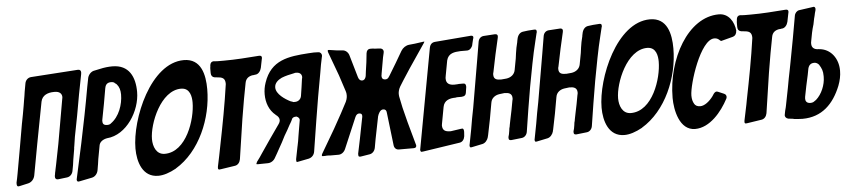

<svg xmlns="http://www.w3.org/2000/svg" viewBox="-44 -1014 5644 1279"><g transform="rotate(-5 2778.0 -375.0)"><path d="M518 -721C519 -724 519 -727 519 -730C519 -740 514 -749 502 -749H496L183 -728C162 -726 145 -710 142 -685C139 -668 136 -652 133 -635C131 -616 127 -597 124 -579C122 -567 120 -554 118 -542C111 -504 105 -465 97 -428V-429C78 -317 58 -206 38 -94C34 -75 31 -54 26 -35V-26C26 -16 30 -10 36 -10C37 -10 40 -10 44 -11L102 -24C125 -29 143 -48 148 -74C165 -167 202 -370 239 -559C248 -602 287 -616 327 -616H333C365 -616 380 -599 380 -577C380 -573 379 -569 378 -564V-565C368 -509 358 -450 350 -405C335 -314 318 -223 299 -132C296 -121 294 -110 292 -99C292 -97 291 -95 291 -93L288 -80C288 -78 288 -76 287 -74C287 -70 286 -66 284 -60L285 -62C284 -59 284 -56 284 -53C284 -42 289 -34 301 -34H305C324 -36 344 -39 363 -41C386 -43 402 -62 405 -86C410 -108 413 -131 416 -154L419 -172C422 -191 425 -211 429 -231L428 -230L431 -247C434 -266 437 -286 440 -306C459 -399 476 -492 492 -585C502 -634 511 -683 518 -719Z M529 -25C550 -29 567 -48 571 -72L577 -108V-107C580 -131 584 -157 590 -186L599 -235C603 -258 625 -273 652 -278C785 -288 879 -443 879 -568C879 -668 841 -752 729 -752C703 -752 675 -749 645 -742L602 -733C582 -727 564 -707 561 -681L551 -630C531 -515 502 -369 479 -261L429 -31C428 -25 427 -22 427 -21C427 -13 431 -7 437 -7C440 -7 443 -8 445 -8ZM652 -509 670 -612V-611C674 -636 687 -648 712 -648C723 -648 732 -645 737 -639L733 -641C742 -636 748 -631 751 -627L749 -629C764 -612 771 -589 771 -560C771 -495 744 -413 685 -373L688 -375C682 -369 673 -366 662 -366C632 -366 631 -382 631 -399L632 -402V-404Z M1346 -546C1346 -642 1323 -752 1207 -752C984 -752 835 -390 835 -193C835 -104 866 1 971 1C1006 1 1047 -12 1092 -37H1091C1255 -135 1346 -352 1346 -546ZM1027 -141C970 -141 950 -197 950 -246C950 -348 1035 -564 1172 -564C1233 -564 1241 -503 1241 -466C1241 -354 1172 -141 1027 -141Z M1486 -21C1505 -24 1518 -40 1522 -61C1535 -150 1548 -239 1562 -328C1569 -371 1576 -413 1584 -458L1604 -564C1609 -592 1626 -607 1656 -612L1655 -611C1656 -611 1657 -611 1658 -612H1664C1665 -613 1666 -613 1667 -613C1669 -613 1670 -613 1674 -614H1676C1694 -616 1709 -634 1714 -656L1726 -716C1727 -717 1727 -720 1727 -724C1727 -735 1719 -737 1709 -737C1630 -731 1552 -725 1472 -725H1445C1435 -725 1425 -725 1415 -726L1403 -727C1389 -726 1382 -717 1380 -702C1380 -697 1380 -691 1378 -687L1379 -689C1379 -687 1378 -684 1378 -681V-650C1378 -632 1388 -622 1401 -620L1428 -617C1464 -614 1472 -597 1472 -569C1453 -434 1427 -299 1400 -164C1396 -142 1392 -120 1387 -98L1372 -26C1371 -22 1371 -19 1371 -16C1371 -8 1374 -6 1380 -5L1385 -6H1388Z M1895 -29C1895 -26 1895 -23 1895 -21C1895 -14 1897 -10 1899 -10C1901 -10 1903 -10 1906 -11L1982 -26H1981C2000 -31 2015 -46 2019 -69L2051 -271C2068 -377 2086 -484 2106 -590C2111 -625 2118 -659 2125 -691C2126 -695 2127 -698 2127 -702C2127 -713 2120 -725 2105 -726C2095 -727 2085 -727 2075 -727C2063 -727 2051 -726 2038 -725C1904 -716 1786 -702 1737 -555C1728 -529 1724 -504 1724 -478C1724 -423 1742 -370 1786 -335L1784 -336C1801 -325 1809 -312 1809 -299C1809 -291 1806 -282 1799 -272C1755 -210 1713 -149 1671 -87C1664 -76 1648 -52 1633 -33H1634C1630 -28 1629 -23 1629 -20C1629 -19 1631 -18 1638 -18L1705 -19C1726 -19 1746 -32 1756 -52C1761 -61 1766 -70 1771 -78C1777 -89 1782 -99 1787 -107C1803 -134 1818 -163 1832 -191C1848 -217 1861 -241 1872 -262C1877 -270 1881 -276 1884 -283V-282L1890 -295C1893 -306 1903 -312 1922 -312C1936 -306 1942 -298 1942 -288C1938 -267 1934 -240 1929 -211C1928 -201 1926 -191 1924 -181C1921 -159 1917 -136 1912 -114V-115ZM1932 -601C1936 -603 1940 -603 1945 -603C1969 -603 1983 -591 1983 -570C1983 -567 1982 -563 1981 -559V-562C1976 -523 1970 -484 1964 -446C1960 -422 1940 -410 1922 -410H1909L1906 -412L1891 -417C1857 -434 1798 -472 1798 -517C1798 -547 1822 -566 1847 -578C1874 -589 1903 -595 1932 -601Z M2616 -382V-381C2615 -388 2614 -395 2614 -402C2614 -411 2616 -431 2628 -451C2636 -463 2643 -476 2651 -488L2701 -565L2810 -726C2813 -731 2815 -735 2815 -738C2815 -737 2815 -736 2814 -735H2808C2789 -733 2770 -730 2751 -727L2712 -723C2690 -721 2669 -707 2657 -687C2642 -661 2627 -636 2612 -610L2560 -524V-525C2554 -513 2546 -507 2535 -507C2528 -507 2510 -507 2510 -531C2510 -534 2510 -538 2512 -542L2511 -541C2518 -579 2525 -617 2531 -655L2538 -685C2538 -686 2538 -687 2538 -687L2539 -692C2539 -705 2531 -713 2518 -715H2515C2510 -715 2505 -716 2502 -716L2481 -717C2473 -719 2466 -719 2459 -719H2449C2437 -719 2426 -709 2424 -691C2421 -652 2415 -612 2409 -572C2408 -562 2406 -551 2405 -540C2401 -522 2392 -513 2379 -513C2367 -513 2358 -521 2353 -537L2310 -685C2305 -706 2288 -722 2269 -724L2232 -727L2177 -735C2175 -735 2173 -735 2171 -735C2168 -735 2168 -732 2168 -729C2168 -726 2168 -722 2170 -718C2189 -666 2208 -614 2228 -561L2264 -451C2267 -443 2268 -434 2268 -425C2268 -419 2268 -402 2258 -381L2219 -307L2164 -208L2072 -51C2069 -46 2068 -42 2068 -38C2068 -37 2068 -34 2075 -34H2078C2088 -34 2094 -34 2099 -35C2102 -35 2105 -35 2107 -35C2112 -35 2117 -35 2122 -34H2179C2198 -34 2216 -47 2225 -67L2313 -274C2319 -288 2328 -296 2339 -296C2353 -296 2359 -290 2359 -279C2359 -276 2359 -271 2357 -263V-264L2330 -126L2310 -30C2310 -27 2310 -24 2310 -21C2310 -9 2315 -9 2325 -9L2386 -19C2405 -22 2420 -38 2424 -60C2427 -78 2431 -97 2434 -116L2464 -266C2469 -283 2481 -309 2501 -309C2516 -309 2523 -301 2524 -286C2532 -213 2541 -139 2550 -66C2552 -46 2565 -34 2583 -34H2683C2696 -34 2700 -42 2700 -49C2700 -53 2699 -56 2698 -59L2656 -211L2631 -310Z M2991 -44C3009 -47 3021 -63 3024 -84L3026 -113C3026 -126 3024 -136 3014 -136L3009 -135H3006L2938 -125C2904 -125 2882 -132 2882 -170L2883 -174V-176L2904 -290C2912 -334 2949 -345 2988 -345C2992 -346 2997 -347 3003 -347H3028C3030 -347 3032 -347 3035 -348C3050 -349 3058 -357 3060 -371L3066 -410C3066 -425 3062 -434 3049 -434H3019C3016 -434 3014 -434 3011 -433L2988 -432C2956 -432 2934 -444 2934 -476C2934 -482 2934 -487 2936 -491L2935 -489C2942 -525 2949 -561 2955 -597C2967 -645 3008 -649 3048 -651H3094C3111 -652 3125 -666 3131 -686H3130C3133 -699 3136 -711 3139 -723L3140 -726V-725C3141 -729 3142 -732 3142 -736C3142 -745 3134 -747 3126 -747L2883 -727H2884C2863 -725 2851 -712 2847 -689C2806 -469 2765 -247 2725 -26C2724 -25 2724 -22 2724 -18C2724 -10 2727 -6 2733 -5L2738 -6H2741Z M3141 -22C3159 -26 3175 -44 3181 -67L3180 -66L3183 -77C3190 -112 3197 -146 3204 -181L3224 -293V-292C3228 -319 3251 -339 3283 -343L3315 -347C3344 -347 3367 -341 3367 -308C3367 -303 3366 -298 3365 -294V-296C3358 -253 3349 -211 3340 -168C3338 -156 3335 -145 3333 -133C3332 -126 3331 -118 3328 -110C3328 -105 3327 -99 3326 -94C3325 -87 3323 -79 3322 -71L3317 -53C3317 -51 3317 -48 3317 -44C3317 -33 3325 -31 3334 -31C3358 -34 3382 -36 3405 -39C3424 -41 3439 -57 3442 -78C3457 -177 3473 -276 3490 -374C3508 -470 3528 -582 3551 -673L3564 -727C3566 -731 3566 -733 3566 -735C3566 -747 3564 -751 3551 -751L3508 -748C3498 -747 3486 -745 3477 -744C3452 -742 3438 -720 3434 -697L3431 -683C3431 -681 3431 -678 3430 -676C3424 -653 3419 -629 3416 -606C3415 -594 3413 -580 3411 -569L3397 -494C3392 -465 3368 -446 3337 -442L3303 -439C3274 -439 3252 -443 3252 -476C3252 -481 3253 -486 3254 -490V-488C3262 -529 3271 -569 3279 -609L3304 -719C3305 -723 3305 -726 3305 -729C3305 -740 3296 -743 3287 -743L3210 -738C3191 -736 3177 -722 3174 -700L3155 -587C3137 -485 3120 -386 3100 -267C3090 -219 3082 -173 3074 -125L3055 -26C3054 -25 3054 -22 3054 -18C3054 -10 3057 -6 3062 -6C3065 -6 3067 -7 3069 -7Z M3576 -22C3594 -26 3610 -44 3616 -67L3615 -66L3618 -77C3625 -112 3632 -146 3639 -181L3659 -293V-292C3663 -319 3686 -339 3718 -343L3750 -347C3779 -347 3802 -341 3802 -308C3802 -303 3801 -298 3800 -294V-296C3793 -253 3784 -211 3775 -168C3773 -156 3770 -145 3768 -133C3767 -126 3766 -118 3763 -110C3763 -105 3762 -99 3761 -94C3760 -87 3758 -79 3757 -71L3752 -53C3752 -51 3752 -48 3752 -44C3752 -33 3760 -31 3769 -31C3793 -34 3817 -36 3840 -39C3859 -41 3874 -57 3877 -78C3892 -177 3908 -276 3925 -374C3943 -470 3963 -582 3986 -673L3999 -727C4001 -731 4001 -733 4001 -735C4001 -747 3999 -751 3986 -751L3943 -748C3933 -747 3921 -745 3912 -744C3887 -742 3873 -720 3869 -697L3866 -683C3866 -681 3866 -678 3865 -676C3859 -653 3854 -629 3851 -606C3850 -594 3848 -580 3846 -569L3832 -494C3827 -465 3803 -446 3772 -442L3738 -439C3709 -439 3687 -443 3687 -476C3687 -481 3688 -486 3689 -490V-488C3697 -529 3706 -569 3714 -609L3739 -719C3740 -723 3740 -726 3740 -729C3740 -740 3731 -743 3722 -743L3645 -738C3626 -736 3612 -722 3609 -700L3590 -587C3572 -485 3555 -386 3535 -267C3525 -219 3517 -173 3509 -125L3490 -26C3489 -25 3489 -22 3489 -18C3489 -10 3492 -6 3497 -6C3500 -6 3502 -7 3504 -7Z M4463 -546C4463 -642 4440 -752 4324 -752C4101 -752 3952 -390 3952 -193C3952 -104 3983 1 4088 1C4123 1 4164 -12 4209 -37H4208C4372 -135 4463 -352 4463 -546ZM4144 -141C4087 -141 4067 -197 4067 -246C4067 -348 4152 -564 4289 -564C4350 -564 4358 -503 4358 -466C4358 -354 4289 -141 4144 -141Z M4891 -624C4885 -688 4849 -745 4784 -745C4576 -745 4429 -475 4429 -217C4429 -137 4456 2 4561 2C4660 2 4741 -97 4785 -181C4787 -184 4788 -189 4788 -194C4788 -199 4786 -210 4773 -215L4733 -232C4730 -233 4727 -234 4725 -234C4716 -234 4708 -227 4700 -214L4695 -206C4670 -172 4637 -146 4608 -146C4589 -146 4575 -153 4567 -168L4568 -167C4560 -180 4555 -198 4555 -222C4555 -298 4647 -588 4740 -588C4753 -588 4763 -584 4771 -577C4777 -571 4782 -567 4785 -567L4865 -588H4864C4880 -592 4890 -607 4890 -625Z M5007 -21C5026 -24 5039 -40 5043 -61C5056 -150 5069 -239 5083 -328C5090 -371 5097 -413 5105 -458L5125 -564C5130 -592 5147 -607 5177 -612L5176 -611C5177 -611 5178 -611 5179 -612H5185C5186 -613 5187 -613 5188 -613C5190 -613 5191 -613 5195 -614H5197C5215 -616 5230 -634 5235 -656L5247 -716C5248 -717 5248 -720 5248 -724C5248 -735 5240 -737 5230 -737C5151 -731 5073 -725 4993 -725H4966C4956 -725 4946 -725 4936 -726L4924 -727C4910 -726 4903 -717 4901 -702C4901 -697 4901 -691 4899 -687L4900 -689C4900 -687 4899 -684 4899 -681V-650C4899 -632 4909 -622 4922 -620L4949 -617C4985 -614 4993 -597 4993 -569C4974 -434 4948 -299 4921 -164C4917 -142 4913 -120 4908 -98L4893 -26C4892 -22 4892 -19 4892 -16C4892 -8 4895 -6 4901 -5L4906 -6H4909Z M5427 -456C5392 -456 5380 -474 5380 -496V-503L5382 -515C5388 -550 5395 -587 5406 -622V-621C5408 -634 5411 -647 5414 -661C5415 -665 5417 -672 5419 -680C5421 -690 5424 -704 5428 -716C5429 -720 5429 -722 5429 -725C5429 -733 5425 -740 5417 -740C5417 -740 5415 -739 5412 -739L5320 -726C5305 -724 5291 -710 5288 -691C5271 -591 5252 -490 5233 -390C5230 -373 5227 -356 5223 -338C5215 -299 5207 -259 5200 -218C5192 -177 5184 -137 5177 -101C5176 -96 5175 -91 5174 -87C5170 -73 5167 -61 5165 -48C5164 -44 5163 -40 5163 -37C5163 -27 5169 -17 5183 -13C5185 -13 5186 -13 5188 -12L5198 -11C5206 -11 5216 -9 5224 -7H5223C5243 -5 5262 -3 5279 -3C5410 -3 5489 -84 5536 -201C5549 -235 5556 -268 5556 -299V-303C5556 -381 5508 -451 5427 -456ZM5361 -108C5355 -105 5348 -104 5341 -104C5314 -104 5308 -121 5308 -135C5308 -138 5308 -142 5309 -147C5318 -195 5328 -243 5339 -291C5341 -304 5344 -319 5347 -333C5353 -356 5366 -368 5389 -368C5401 -368 5411 -363 5420 -353C5437 -326 5444 -309 5444 -275V-268C5444 -217 5419 -155 5380 -121C5376 -119 5373 -116 5370 -114C5369 -113 5368 -112 5364 -110Z"/></g></svg>

Font: Bangerz
Style: Regular
Weight: 400
Designer: vernon adams
Foundry: Vernon Adams
Version: Version 2.10;December 28, 2023;FontCreator 13.0.0.2683 64-bi